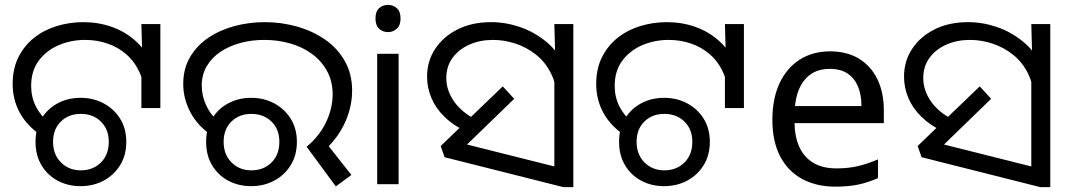

<svg xmlns="http://www.w3.org/2000/svg" viewBox="-20 -757 4398 789"><path d="M153 -198Q92 -238 62 -292.5Q32 -347 32 -412Q32 -475 56 -522.5Q80 -570 120.5 -602Q161 -634 213.5 -650Q266 -666 323 -666Q384 -666 439.5 -646.5Q495 -627 538.5 -587.5Q582 -548 607 -488.5Q632 -429 632 -348H575Q575 -410 555 -456Q535 -502 500.5 -532.5Q466 -563 422 -578Q378 -593 330 -593Q272 -593 221.5 -571.5Q171 -550 139.5 -508Q108 -466 108 -404Q108 -358 127.5 -319.5Q147 -281 181 -254L153 -198ZM561 -475 565 -513 561 -658H639V-313H561ZM311 8Q259 8 217 -14.5Q175 -37 150.5 -78Q126 -119 126 -174Q126 -229 150.5 -269.5Q175 -310 217 -332.5Q259 -355 311 -355Q363 -355 405.5 -332.5Q448 -310 473.5 -269.5Q499 -229 499 -174Q499 -119 473.5 -78Q448 -37 405.5 -14.5Q363 8 311 8ZM312 -57Q362 -57 394.5 -89Q427 -121 427 -174Q427 -226 394.5 -257.5Q362 -289 312 -289Q262 -289 230 -257.5Q198 -226 198 -174Q198 -122 230.5 -89.5Q263 -57 312 -57Z M1240 -154Q1293 -198 1320 -255Q1347 -312 1347 -369Q1347 -423 1324 -465Q1301 -507 1262 -535.5Q1223 -564 1172.5 -578.5Q1122 -593 1066 -593Q1014 -593 968 -580.5Q922 -568 886 -544Q850 -520 829.5 -485Q809 -450 809 -405Q809 -362 828.5 -321.5Q848 -281 882 -254L854 -198Q793 -238 763 -294.5Q733 -351 733 -412Q733 -475 761 -522.5Q789 -570 836.5 -602Q884 -634 944 -650Q1004 -666 1068 -666Q1136 -666 1200 -648Q1264 -630 1315 -595Q1366 -560 1396.5 -507Q1427 -454 1427 -384Q1427 -335 1411 -287Q1395 -239 1365 -197Q1335 -155 1293 -123L1309 -184L1424 -38L1360 9ZM1012 8Q960 8 918 -14.5Q876 -37 851.5 -78Q827 -119 827 -174Q827 -229 851.5 -269.5Q876 -310 918 -332.5Q960 -355 1012 -355Q1064 -355 1106.5 -332.5Q1149 -310 1174.5 -269.5Q1200 -229 1200 -174Q1200 -119 1174.5 -78Q1149 -37 1106.5 -14.5Q1064 8 1012 8ZM1013 -57Q1063 -57 1095.5 -89Q1128 -121 1128 -174Q1128 -226 1095.5 -257.5Q1063 -289 1013 -289Q963 -289 931 -257.5Q899 -226 899 -174Q899 -122 931.5 -89.5Q964 -57 1013 -57Z M1618 -536V0H1530V-536ZM1575 -737Q1595 -737 1610.5 -723.5Q1626 -710 1626 -681Q1626 -653 1610.5 -639Q1595 -625 1575 -625Q1553 -625 1538 -639Q1523 -653 1523 -681Q1523 -710 1538 -723.5Q1553 -737 1575 -737Z M1895 -217Q1842 -242 1806 -277.5Q1770 -313 1752.5 -355Q1735 -397 1735 -442Q1735 -506 1768.5 -556.5Q1802 -607 1861 -636.5Q1920 -666 1998 -666Q2058 -666 2116.5 -646Q2175 -626 2223.5 -586.5Q2272 -547 2300.5 -487Q2329 -427 2329 -347L2268 -344Q2268 -408 2244.5 -455Q2221 -502 2182.5 -532.5Q2144 -563 2098 -578Q2052 -593 2006 -593Q1952 -593 1908.5 -573.5Q1865 -554 1839.5 -519Q1814 -484 1814 -436Q1814 -387 1844.5 -342Q1875 -297 1936 -265L1895 -217ZM2258 -482 2262 -510 2258 -658H2336V12H2295L1807 -111L1791 -157L2046 -402L2093 -351L1863 -128L1856 -174L2318 -58L2258 -6Z M2551 -198Q2490 -238 2460 -292.5Q2430 -347 2430 -412Q2430 -475 2454 -522.5Q2478 -570 2518.5 -602Q2559 -634 2611.5 -650Q2664 -666 2721 -666Q2782 -666 2837.5 -646.5Q2893 -627 2936.5 -587.5Q2980 -548 3005 -488.5Q3030 -429 3030 -348H2973Q2973 -410 2953 -456Q2933 -502 2898.5 -532.5Q2864 -563 2820 -578Q2776 -593 2728 -593Q2670 -593 2619.5 -571.5Q2569 -550 2537.5 -508Q2506 -466 2506 -404Q2506 -358 2525.5 -319.5Q2545 -281 2579 -254L2551 -198ZM2959 -475 2963 -513 2959 -658H3037V-313H2959ZM2709 8Q2657 8 2615 -14.5Q2573 -37 2548.5 -78Q2524 -119 2524 -174Q2524 -229 2548.5 -269.5Q2573 -310 2615 -332.5Q2657 -355 2709 -355Q2761 -355 2803.5 -332.5Q2846 -310 2871.5 -269.5Q2897 -229 2897 -174Q2897 -119 2871.5 -78Q2846 -37 2803.5 -14.5Q2761 8 2709 8ZM2710 -57Q2760 -57 2792.5 -89Q2825 -121 2825 -174Q2825 -226 2792.5 -257.5Q2760 -289 2710 -289Q2660 -289 2628 -257.5Q2596 -226 2596 -174Q2596 -122 2628.5 -89.5Q2661 -57 2710 -57Z M3391 -546Q3460 -546 3509.5 -516Q3559 -486 3585.5 -431.5Q3612 -377 3612 -304V-251H3245Q3247 -160 3291.5 -112.5Q3336 -65 3416 -65Q3467 -65 3506.5 -74.5Q3546 -84 3588 -102V-25Q3547 -7 3507 1.5Q3467 10 3412 10Q3336 10 3277.5 -21Q3219 -52 3186.5 -113.5Q3154 -175 3154 -264Q3154 -352 3183.5 -415Q3213 -478 3266.5 -512Q3320 -546 3391 -546ZM3390 -474Q3327 -474 3290.5 -433.5Q3254 -393 3247 -321H3520Q3520 -367 3506 -401Q3492 -435 3463.5 -454.5Q3435 -474 3390 -474Z M3855 -217Q3802 -242 3766 -277.5Q3730 -313 3712.5 -355Q3695 -397 3695 -442Q3695 -506 3728.5 -556.5Q3762 -607 3821 -636.5Q3880 -666 3958 -666Q4018 -666 4076.5 -646Q4135 -626 4183.5 -586.5Q4232 -547 4260.5 -487Q4289 -427 4289 -347L4228 -344Q4228 -408 4204.5 -455Q4181 -502 4142.5 -532.5Q4104 -563 4058 -578Q4012 -593 3966 -593Q3912 -593 3868.5 -573.5Q3825 -554 3799.5 -519Q3774 -484 3774 -436Q3774 -387 3804.5 -342Q3835 -297 3896 -265L3855 -217ZM4218 -482 4222 -510 4218 -658H4296V12H4255L3767 -111L3751 -157L4006 -402L4053 -351L3823 -128L3816 -174L4278 -58L4218 -6Z"/></svg>

Font: oriya115
Style: Regular
Weight: 400
Designer: Amélie Bonet and Sol Matas
Foundry: Google LLC
Version: Version 2.003